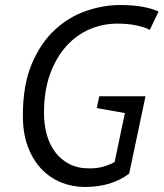

<svg xmlns="http://www.w3.org/2000/svg" viewBox="-20 -732 651 764"><path d="M375 -349H491H559L494 -41Q423 12 318 12Q268 12 223.5 -6Q179 -24 145 -59.5Q111 -95 91 -148Q71 -201 71 -272Q71 -395 107 -479Q143 -563 199.5 -614.5Q256 -666 324 -689Q392 -712 456 -712Q513 -712 550.5 -704.5Q588 -697 611 -686L576 -613Q556 -624 522.5 -631Q489 -638 447 -638Q389 -638 336.5 -615.5Q284 -593 243.5 -548Q203 -503 179 -436.5Q155 -370 155 -282Q155 -237 166 -197Q177 -157 199.5 -127Q222 -97 255.5 -79.5Q289 -62 335 -62Q367 -62 390 -68.5Q413 -75 436 -87L477 -282L365 -302Z"/></svg>

Font: PT Sans
Style: Italic
Weight: 400
Italic angle: -12°
Designer: A.Korolkova, O.Umpeleva, V.Yefimov
Foundry: ParaType Ltd
Version: Version 2.003W OFL